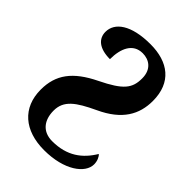

<svg xmlns="http://www.w3.org/2000/svg" viewBox="-213 -826 938 938"><g transform="rotate(45 256.5 -357.0)"><path d="M264 10C403 10 486 -53 486 -114C486 -137 476 -158 466 -166C424 -96 363 -49 261 -49C195 -49 160 -93 160 -160C160 -229 209 -264 307 -310C429 -366 470 -444 470 -536C470 -664 388 -724 266 -724C131 -724 67 -674 67 -611C67 -564 103 -532 177 -532C177 -606 203 -666 270 -666C314 -666 355 -640 355 -577C355 -509 329 -474 212 -417C93 -359 43 -291 43 -188C43 -63 128 10 264 10Z"/></g></svg>

Font: Noto Serif Condensed
Style: Bold
Weight: 700
Width: 3
Designer: Monotype Design Team
Foundry: Monotype Imaging Inc.
Version: Version 2.015